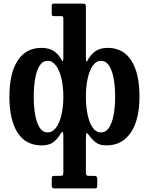

<svg xmlns="http://www.w3.org/2000/svg" viewBox="-20 -800 832 1073"><path d="M32.5 -260Q32.5 -390 78.5 -461.2Q124.5 -532.5 212 -532.5Q254.5 -532.5 282 -513.8Q309.5 -495 323.5 -466.5Q333.5 -445.5 334 -476V-696.5Q334 -705.5 331.2 -707.8Q328.5 -710 319.5 -710H280.5Q273 -710 271 -713Q269 -716 269 -724V-768.5Q269 -780 282.5 -780H439Q449.5 -780 454.8 -777.5Q460 -775 460 -764V-475.5Q460 -444 469.5 -462.5Q486 -494.5 512.8 -513.5Q539.5 -532.5 581.5 -532.5Q669 -532.5 714.2 -461.2Q759.5 -390 759.5 -260Q759.5 -130.5 711 -59Q662.5 12.5 575 12.5Q537 12.5 515.5 -4Q494 -20.5 477 -44.5Q468 -58 464.2 -55.8Q460.5 -53.5 460 -23.5V161.5Q460 175 463.5 179Q467 183 479 183H503.5Q515.5 183 519.5 186.8Q523.5 190.5 523.5 204V236Q523.5 247 520.5 250Q517.5 253 506 253H286.5Q275 253 272 248.8Q269 244.5 269 233.5V202Q269 191 271.2 187Q273.5 183 284 183H315Q328.5 183 331.2 178.2Q334 173.5 334 159.5V-42Q334 -77.5 319 -53.5Q303 -24.5 279 -6Q255 12.5 212.5 12.5Q123.5 12.5 78 -59Q32.5 -130.5 32.5 -260ZM460 -259Q460 -203.5 469.8 -158.2Q479.5 -113 498.2 -86.5Q517 -60 544.5 -60Q572 -60 589.5 -86.8Q607 -113.5 615.2 -158.8Q623.5 -204 623.5 -260Q623.5 -316 615.2 -361.2Q607 -406.5 589.5 -433.2Q572 -460 544.5 -460Q517 -460 498.2 -433Q479.5 -406 469.8 -360.5Q460 -315 460 -259ZM168.5 -260Q168.5 -204 176.5 -158.8Q184.5 -113.5 201.5 -86.8Q218.5 -60 246 -60Q273.5 -60 293.2 -86.5Q313 -113 323.5 -158.2Q334 -203.5 334 -259Q334 -315 323.5 -360.5Q313 -406 293.2 -433Q273.5 -460 246 -460Q218.5 -460 201.5 -433.2Q184.5 -406.5 176.5 -361.2Q168.5 -316 168.5 -260Z"/></svg>

Font: Besley* Narrow Semi
Style: Regular
Weight: 600
Width: 4
Designer: Owen Earl
Foundry: indestructible type*
Version: Version 3.000; ttfautohint (v1.8.3)